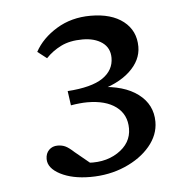

<svg xmlns="http://www.w3.org/2000/svg" viewBox="-38 -617 467 467"><g transform="rotate(-5 195.5 -383.5)"><path d="M205.1 -404.3Q265.6 -402.3 299.8 -376.5Q334 -350.6 334 -308.6Q334 -276.4 311 -249Q288.1 -221.7 249.5 -205.1Q210.9 -188.5 165 -188.5Q121.1 -188.5 91.8 -203.6Q62.5 -218.8 62.5 -241.2Q62.5 -254.9 70.8 -263.2Q79.1 -271.5 91.8 -271.5Q102.5 -271.5 110.8 -267.6Q119.1 -263.7 131.8 -252L175.8 -215.8L150.4 -224.6Q200.2 -217.8 234.4 -239.7Q268.6 -261.7 268.6 -297.9Q268.6 -332 243.2 -351.1Q217.8 -370.1 172.9 -370.1Q164.1 -370.1 154.3 -369.1Q144.5 -368.2 132.8 -366.2L127.9 -401.4Q186.5 -405.3 213.9 -423.8Q241.2 -442.4 241.2 -472.7Q241.2 -497.1 222.7 -510.3Q204.1 -523.4 174.8 -523.4Q143.6 -523.4 122.1 -512.7Q100.6 -502 85 -485.4L62.5 -502.9Q80.1 -535.2 116.2 -557.1Q152.3 -579.1 199.2 -579.1Q250 -579.1 279.3 -556.2Q308.6 -533.2 308.6 -494.1Q308.6 -460.9 279.8 -434.1Q251 -407.2 196.3 -393.6Z"/></g></svg>

Font: Crimson Pro ExtraLight Light
Style: Regular
Weight: 300
Version: Version 1.002